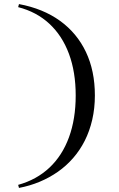

<svg xmlns="http://www.w3.org/2000/svg" viewBox="-20 -835 583 941"><path d="M73 86 69 71Q159 46 222 -13Q285 -72 318 -162Q351 -252 351 -367Q351 -482 318 -571Q285 -660 222 -718.5Q159 -777 69 -800L73 -815Q191 -793 274 -733Q357 -673 401 -580.5Q445 -488 445 -367Q445 -304 432 -248Q419 -192 395.5 -145.5Q372 -99 338.5 -60.5Q305 -22 263.5 7Q222 36 174 56Q126 76 73 86Z"/></svg>

Font: Kalnia SemiExpanded Light
Style: Regular
Weight: 300
Width: 6
Designer: Frida Medrano
Foundry: Frida Medrano
Version: Version 1.105